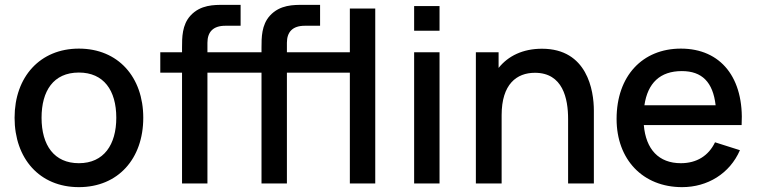

<svg xmlns="http://www.w3.org/2000/svg" viewBox="-20 -755 3114 790"><path d="M304.5 15C465.5 15 569.5 -101.5 569.5 -270.5C569.5 -437.5 466.5 -555 304.5 -555C145.5 -555 40 -439.5 40 -270.5C40 -103 142.5 15 304.5 15ZM304.5 -83.5C203.5 -83.5 151 -156.5 151 -270.5C151 -380.5 199.5 -456.5 304.5 -456.5C406.5 -456.5 458.5 -383.5 458.5 -270.5C458.5 -160 407.5 -83.5 304.5 -83.5Z M833.5 0V-456H1056V0H1160.5V-456H1419.5V0H1524V-720H1419.5V-540H1160.5V-579C1160.5 -623.5 1184 -649 1234 -649H1297V-735H1229C1188.5 -735 1132 -736 1090.5 -690.5C1056 -652.5 1056 -600.5 1056 -559V-540H833.5V-579C833.5 -623.5 857 -649 907 -649H970V-735H902C861.5 -735 805 -736 763.5 -690.5C729 -652.5 729 -600.5 729 -559V-540H639.5V-456H729V0Z M1788.5 -628.5V-730H1684V-628.5ZM1788.5 0V-540H1684V0Z M2044 0V-281C2044 -409 2106 -455.5 2181 -455.5C2296 -455.5 2317.5 -349.5 2317.5 -265.5V0H2423.5V-300C2423.5 -383.5 2396 -554.5 2210 -554.5C2131.5 -554.5 2071 -525 2031.5 -475.5V-540H1938V0Z M2786.5 15C2891 15 2982.5 -40.5 3024.5 -137L2922 -169.5C2895.5 -114 2846.5 -83.5 2781.5 -83.5C2690.5 -83.5 2637.5 -140.5 2629 -240.5H3031.5C3042.5 -434 2946.5 -555 2781.5 -555C2623.5 -555 2517 -442.5 2517 -265.5C2517 -98.5 2625 15 2786.5 15ZM2785.5 -462.5C2868.5 -462.5 2913.5 -417 2924.5 -322H2631.5C2645 -413.5 2696 -462.5 2785.5 -462.5Z"/></svg>

Font: Manrope SemiBold
Style: Regular
Weight: 600
Designer: Mikhail Sharanda
Foundry: Mikhail Sharanda
Version: Version 4.505